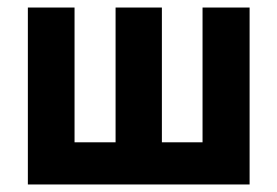

<svg xmlns="http://www.w3.org/2000/svg" viewBox="-20 -490 737 510"><path d="M178 -112H287V-470H410V-112H518V-470H643V0H54V-470H178Z"/></svg>

Font: Kreadon
Style: Bold
Weight: 700
Designer: Reiya WATANABE
Foundry: StudioGnu
Version: Version 1.003; ttfautohint (v1.8.4.7-5d5b);gftools[0.9.32]